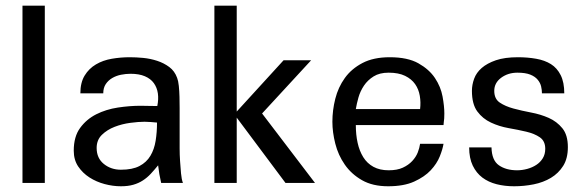

<svg xmlns="http://www.w3.org/2000/svg" viewBox="-20 -648 2075 680"><path d="M59.6 0V-627.9H138.7V0Z M550.8 0Q546.9 -16.6 544.4 -31.2Q542 -45.9 540 -62.5Q526.4 -45.9 513.7 -32.2Q501 -18.6 485.8 -8.8Q470.7 1 452.1 6.3Q433.6 11.7 408.2 11.7Q379.9 11.7 350.6 3.9Q321.3 -3.9 296.9 -19.5Q272.5 -35.2 256.8 -58.6Q241.2 -82 241.2 -114.3Q241.2 -164.1 263.7 -194.8Q286.1 -225.6 320.8 -243.2Q355.5 -260.7 397.5 -267.1Q439.5 -273.4 477.5 -273.4Q493.2 -273.4 507.3 -272.9Q521.5 -272.5 537.1 -272.5Q542 -296.9 539.1 -317.4Q536.1 -337.9 524.9 -353.5Q513.7 -369.1 493.2 -377.9Q472.7 -386.7 442.4 -386.7Q425.8 -386.7 408.7 -383.3Q391.6 -379.9 377.4 -371.6Q363.3 -363.3 354.5 -350.1Q345.7 -336.9 345.7 -317.4H264.6Q264.6 -355.5 279.8 -380.4Q294.9 -405.3 319.8 -419.9Q344.7 -434.6 376 -439.9Q407.2 -445.3 439.5 -445.3Q461.9 -445.3 487.3 -442.9Q512.7 -440.4 536.6 -432.6Q560.5 -424.8 579.6 -410.6Q598.6 -396.5 607.4 -372.1Q611.3 -362.3 613.3 -343.8Q615.2 -325.2 615.7 -304.7Q616.2 -284.2 616.2 -264.6Q616.2 -246.1 616.2 -234.4V-158.2Q616.2 -143.6 616.2 -122.1Q616.2 -100.6 617.7 -78.1Q619.1 -55.7 621.1 -34.2Q623 -12.7 627.9 0ZM536.1 -213.9Q525.4 -214.8 514.2 -215.8Q502.9 -216.8 492.2 -216.8Q470.7 -216.8 441.4 -212.9Q412.1 -209 385.7 -198.7Q359.4 -188.5 340.8 -170.4Q322.3 -152.3 322.3 -124Q322.3 -87.9 347.7 -67.4Q373 -46.9 408.2 -46.9Q449.2 -46.9 474.1 -60.1Q499 -73.2 512.7 -96.2Q526.4 -119.1 531.2 -149.4Q536.1 -179.7 536.1 -213.9Z M991.2 0 818.4 -231.4V0H739.3V-627.9H818.4V-252.9L984.4 -434.6H1082L908.2 -246.1L1095.7 0Z M1553.7 -246.1Q1553.7 -236.3 1553.2 -228.5Q1552.7 -220.7 1551.8 -215.8Q1550.8 -210 1550.8 -205.1H1240.2Q1240.2 -170.9 1246.6 -142.1Q1252.9 -113.3 1266.6 -91.3Q1280.3 -69.3 1302.7 -57.1Q1325.2 -44.9 1356.4 -44.9Q1386.7 -44.9 1406.7 -54.2Q1426.8 -63.5 1439.9 -77.6Q1453.1 -91.8 1459.5 -107.9Q1465.8 -124 1467.8 -138.7H1550.8Q1547.9 -120.1 1537.6 -94.2Q1527.3 -68.4 1505.4 -44.9Q1483.4 -21.5 1446.8 -4.9Q1410.2 11.7 1354.5 11.7Q1299.8 11.7 1262.2 -9.8Q1224.6 -31.2 1201.2 -64.9Q1177.7 -98.6 1167.5 -139.2Q1157.2 -179.7 1157.2 -216.8Q1157.2 -257.8 1167.5 -298.3Q1177.7 -338.9 1201.2 -371.6Q1224.6 -404.3 1263.7 -424.8Q1302.7 -445.3 1360.4 -445.3Q1423.8 -445.3 1461.9 -423.8Q1500 -402.3 1520.5 -371.6Q1541 -340.8 1547.4 -306.2Q1553.7 -271.5 1553.7 -246.1ZM1467.8 -261.7Q1470.7 -285.2 1466.8 -308.6Q1462.9 -332 1450.2 -350.1Q1437.5 -368.2 1414.6 -379.4Q1391.6 -390.6 1356.4 -390.6Q1324.2 -390.6 1303.2 -377.4Q1282.2 -364.3 1269 -344.7Q1255.9 -325.2 1249.5 -302.7Q1243.2 -280.3 1240.2 -261.7Z M1991.2 -127Q1991.2 -86.9 1974.6 -60.5Q1958 -34.2 1931.2 -18.1Q1904.3 -2 1870.1 4.9Q1835.9 11.7 1800.8 11.7Q1767.6 11.7 1738.8 4.4Q1710 -2.9 1688.5 -19Q1667 -35.2 1654.3 -61.5Q1641.6 -87.9 1641.6 -126H1720.7Q1721.7 -80.1 1747.1 -62.5Q1772.5 -44.9 1811.5 -44.9Q1829.1 -44.9 1847.2 -49.8Q1865.2 -54.7 1879.4 -64Q1893.6 -73.2 1902.3 -87.4Q1911.1 -101.6 1911.1 -121.1Q1911.1 -148.4 1892.1 -161.6Q1873 -174.8 1843.8 -181.6Q1814.5 -188.5 1781.2 -194.3Q1748 -200.2 1718.8 -213.9Q1689.5 -227.5 1670.4 -253.4Q1651.4 -279.3 1651.4 -326.2Q1651.4 -347.7 1659.2 -369.1Q1667 -390.6 1686 -407.2Q1705.1 -423.8 1736.3 -434.6Q1767.6 -445.3 1814.5 -445.3Q1848.6 -445.3 1878.9 -439.9Q1909.2 -434.6 1931.2 -420.9Q1953.1 -407.2 1965.8 -381.8Q1978.5 -356.4 1978.5 -317.4H1899.4Q1899.4 -329.1 1896.5 -341.8Q1893.6 -354.5 1884.3 -365.7Q1875 -377 1857.9 -383.8Q1840.8 -390.6 1812.5 -390.6Q1779.3 -390.6 1754.9 -372.6Q1730.5 -354.5 1730.5 -326.2Q1730.5 -297.9 1750 -284.7Q1769.5 -271.5 1798.3 -263.7Q1827.1 -255.9 1860.8 -249.5Q1894.5 -243.2 1923.3 -230.5Q1952.1 -217.8 1971.7 -193.8Q1991.2 -169.9 1991.2 -127Z"/></svg>

Font: Padauk GrcRegTest
Style: Regular
Weight: 500
Designer: Debbi Hosken
Foundry: SIL
Version: Version 2.0